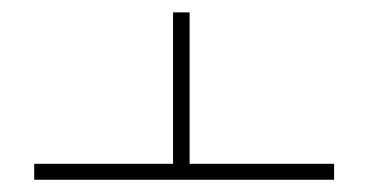

<svg xmlns="http://www.w3.org/2000/svg" viewBox="-20 -609 602 312"><path d="M261.2 -588.9H288.1V-342.8H522.9V-316.9H35.6V-342.8H261.2Z"/></svg>

Font: Heebo Thin
Style: Regular
Weight: 250
Designer: Oded Ezer
Foundry: Ezer Type House
Version: Version 3.100